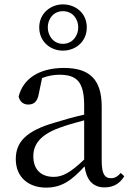

<svg xmlns="http://www.w3.org/2000/svg" viewBox="-20 -841 597 876"><path d="M267 -641C224 -641 198 -678 198 -716C198 -755 224 -790 267 -790C311 -790 337 -755 337 -716C337 -678 311 -641 267 -641ZM267 -610C324 -610 376 -650 376 -716C376 -782 324 -821 267 -821C211 -821 159 -780 159 -716C159 -650 211 -610 267 -610ZM457 14C496 14 526 -2 547 -37L531 -52C515 -34 503 -28 486 -28C459 -28 444 -45 444 -108V-355C444 -479 388 -531 272 -531C159 -531 85 -482 65 -400C71 -377 86 -364 109 -364C134 -364 151 -377 157 -413L172 -485C199 -495 224 -500 250 -500C329 -500 364 -470 364 -359V-318C320 -308 273 -295 231 -282C99 -244 52 -193 52 -115C52 -32 111 15 190 15C262 15 307 -18 366 -82C374 -22 402 14 457 14ZM364 -113C301 -53 265 -34 225 -34C169 -34 132 -66 132 -128C132 -183 165 -226 249 -257C283 -270 323 -281 364 -292Z"/></svg>

Font: Noto Serif CJK KR
Style: Regular
Weight: 400
Designer: Ryoko NISHIZUKA 西塚涼子 (kana & ideographs); Frank Grießhammer (Latin, Greek & Cyrillic); Wenlong ZHANG 张文龙 (bopomofo); San
Foundry: Adobe
Version: Version 2.001;hotconv 1.1.0;makeotfexe 2.6.0